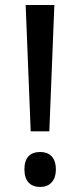

<svg xmlns="http://www.w3.org/2000/svg" viewBox="-20 -734 320 763"><path d="M176 -212 196 -714H82L102 -212ZM77 -61C77 -14 101 9 140 9C175 9 202 -13 202 -61C202 -109 176 -130 140 -130C100 -130 77 -108 77 -61Z"/></svg>

Font: Noto Sans Sinhala UI Condensed Medium
Style: Regular
Weight: 500
Width: 3
Designer: Jelle Bosma - Monotype Design Team
Foundry: Monotype Imaging Inc.
Version: Version 2.006